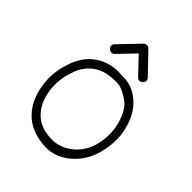

<svg xmlns="http://www.w3.org/2000/svg" viewBox="-186 -766 872 872"><g transform="rotate(45 250.0 -330.5)"><path d="M272 -479Q330 -481 376 -443Q424 -406 445 -335Q467 -265 449 -183Q431 -99 371 -48Q310 4 232 -5Q151 -14 105 -62Q60 -107 46 -185Q32 -259 58 -337Q82 -414 139 -450Q195 -487 272 -479ZM285 -440Q207 -445 162 -414Q114 -383 96 -320Q75 -256 85 -195Q90 -164 101 -139Q112 -114 131 -94Q166 -55 232 -49Q296 -43 349 -86Q399 -128 412 -196Q425 -264 406 -324Q387 -384 354 -407Q339 -418 322 -427Q305 -436 285 -440ZM144 -556 235 -651Q241 -657 251 -657Q260 -657 266 -651L357 -556Q371 -540 356 -525Q340 -511 325 -526L251 -604L176 -526Q170 -519 161 -519Q152 -519 145 -525Q130 -540 144 -556Z"/></g></svg>

Font: Yomogi
Style: Regular
Weight: 400
Designer: satsuyako
Foundry: satsuyako
Version: Version 3.100